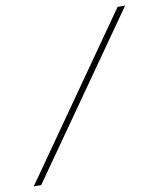

<svg xmlns="http://www.w3.org/2000/svg" viewBox="-101 -738 662 800"><g transform="rotate(-10 230.0 -338.0)"><path d="M-23 0 451 -676H483L8.5 0Z"/></g></svg>

Font: Newsreader 16pt 16pt ExtraLight
Style: Italic
Weight: 250
Italic angle: -17°
Version: Version 1.003